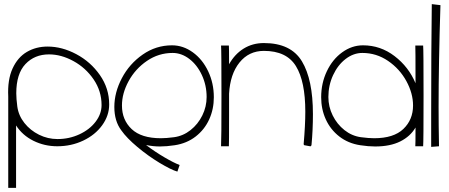

<svg xmlns="http://www.w3.org/2000/svg" viewBox="-20 -710 2178 932"><path d="M211 -484Q281 -484 350.5 -447Q420 -410 465 -345.5Q510 -281 510 -203Q510 -149 476 -102Q442 -55 384 -27.5Q326 0 258 0Q196 0 142.5 -26.5Q89 -53 58 -101V202H20V-241Q16 -323 41 -377.5Q66 -432 110.5 -458Q155 -484 211 -484ZM473 -200Q473 -268 434.5 -324.5Q396 -381 336.5 -413.5Q277 -446 218 -446Q148 -446 103.5 -399Q59 -352 59 -257Q59 -231 64 -193Q70 -149 98.5 -113Q127 -77 169.5 -56Q212 -35 259 -35Q316 -35 365.5 -58Q415 -81 444 -119Q473 -157 473 -200Z M756 1Q724 1 689 -6Q731 26 777 53Q823 80 852 91L841 123Q810 114 754.5 80.5Q699 47 647 3.5Q595 -40 569 -77Q535 -122 535 -191Q535 -261 571.5 -330.5Q608 -400 672.5 -445Q737 -490 815 -490Q869 -490 916 -456Q963 -422 990.5 -364Q1018 -306 1018 -238Q1018 -180 995.5 -130.5Q973 -81 930 -47.5Q887 -14 828 -5Q789 1 756 1ZM572 -198Q572 -128 619 -83.5Q666 -39 761 -39Q787 -39 825 -44Q869 -50 905 -78.5Q941 -107 962 -149.5Q983 -192 983 -239Q983 -296 960 -345.5Q937 -395 899 -424Q861 -453 818 -453Q750 -453 693.5 -414.5Q637 -376 604.5 -316.5Q572 -257 572 -198Z M1499 -156Q1499 -79 1492 -5Q1491 -3 1489 -1Q1487 1 1485 0L1458 -5Q1456 -5 1455 -7Q1454 -9 1454 -11Q1462 -102 1462 -168Q1462 -315 1416.5 -389Q1371 -463 1261 -463Q1188 -463 1142.5 -406.5Q1097 -350 1092 -255V-152Q1092 -8 1091 0H1053Q1055 -28 1055 -248Q1055 -471 1053 -489H1091Q1092 -484 1092 -398Q1119 -447 1162.5 -474Q1206 -501 1261 -501Q1392 -501 1445.5 -412.5Q1499 -324 1499 -156Z M2036 -246Q2036 -24 2034 0H1996Q1997 -7 1997 -91Q1972 -48 1923 -23.5Q1874 1 1801 1Q1768 1 1729 -5Q1670 -14 1627 -47.5Q1584 -81 1561.5 -130.5Q1539 -180 1539 -238Q1539 -306 1566.5 -364Q1594 -422 1641 -456Q1688 -490 1742 -490Q1827 -490 1895.5 -437.5Q1964 -385 1997 -306Q1997 -481 1996 -489H2034Q2036 -469 2036 -246ZM1796 -39Q1891 -39 1938 -84Q1985 -129 1985 -198Q1985 -257 1952.5 -316.5Q1920 -376 1863.5 -414.5Q1807 -453 1739 -453Q1696 -453 1658 -424Q1620 -395 1597 -345.5Q1574 -296 1574 -239Q1574 -192 1595 -149.5Q1616 -107 1652 -78.5Q1688 -50 1732 -44Q1770 -39 1796 -39Z M2073 -156Q2073 -471 2076 -690L2118 -685Q2109 -400 2109 -191Q2109 -106 2111 0L2073 3Z"/></svg>

Font: Vibes
Style: Regular
Weight: 400
Designer: AbdElmomen Kadhim
Version: Version 1.100